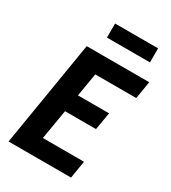

<svg xmlns="http://www.w3.org/2000/svg" viewBox="-223 -1050 1031 1160"><g transform="rotate(30 292.5 -469.5)"><path d="M28 0H464L484 -122H197L232 -329H448L469 -451H252L279 -613H565L585 -735H149ZM229 -841H529V-939H229Z"/></g></svg>

Font: Iosevka Sparkle Heavy
Style: Italic
Weight: 900
Italic angle: -9°
Designer: Belleve Invis
Foundry: Belleve Invis
Version: Version 4.5.0; ttfautohint (v1.8.3)